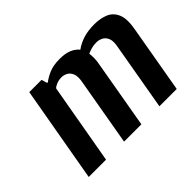

<svg xmlns="http://www.w3.org/2000/svg" viewBox="-100 -726 941 941"><g transform="rotate(-45 370.5 -255.0)"><path d="M65 0 153 -500H238L247 -470H252Q271 -485 300 -497.5Q329 -510 374 -510Q412 -510 437 -499.5Q462 -489 477 -470Q503 -489 536 -499.5Q569 -510 614 -510Q654 -510 686 -497Q718 -484 733 -449.5Q748 -415 736 -350L675 0H555L616 -350Q623 -385 615 -404.5Q607 -424 591 -432Q575 -440 557 -440Q538 -440 522.5 -435.5Q507 -431 494 -425Q496 -414 496 -393.5Q496 -373 491 -350L430 0H310L371 -350Q378 -385 370 -404.5Q362 -424 347 -432Q332 -440 317 -440Q298 -440 282.5 -434Q267 -428 259 -420L185 0Z"/></g></svg>

Font: Cuprum
Style: Bold Italic
Weight: 700
Italic angle: -10°
Designer: Jovanny Lemonad
Foundry: Jovanny Lemonad
Version: Version 3.000